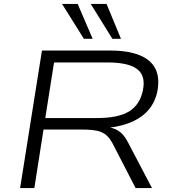

<svg xmlns="http://www.w3.org/2000/svg" viewBox="-20 -964 881 984"><path d="M83 0 195 -705H545Q636 -705 694.5 -681.5Q753 -658 776.5 -611.5Q800 -565 786 -493Q773 -435 736 -395Q699 -355 638.5 -332.5Q578 -310 497 -306L503 -315L517 -314Q557 -312 585.5 -294.5Q614 -277 634 -238L759 0H675L559 -225Q543 -256 524 -272Q505 -288 476.5 -294Q448 -300 401 -300H203L156 0ZM212 -359H477Q586 -359 641.5 -393Q697 -427 712 -500Q728 -575 683.5 -609.5Q639 -644 529 -644H257ZM556 -765 445 -944H526L600 -765ZM410 -765 298 -944H378L455 -765Z"/></svg>

Font: Nunito Sans 10pt Expanded Light
Style: Italic
Weight: 300
Width: 7
Italic angle: -9°
Designer: Vernon Adams
Foundry: Vernon Adams
Version: Version 3.101;gftools[0.9.27]